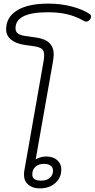

<svg xmlns="http://www.w3.org/2000/svg" viewBox="-20 -1035 525 1065"><path d="M113 -66Q113 -79 114 -83L222 -697Q225 -717 225 -728Q225 -752 213.5 -762.5Q202 -773 172 -778L116 -786Q68 -793 41 -815.5Q14 -838 14 -872Q14 -940 75 -977.5Q136 -1015 248 -1015Q315 -1015 376 -999.5Q437 -984 478 -957Q485 -952 485 -943Q485 -933 476.5 -924Q468 -915 458 -915Q450 -915 440 -922Q396 -946 350.5 -956.5Q305 -967 245 -967Q66 -967 66 -878Q66 -859 79.5 -849Q93 -839 124 -835L179 -827Q230 -820 254 -796.5Q278 -773 278 -732Q278 -723 274 -695L178 -151Q188 -158 204.5 -162.5Q221 -167 236 -167Q274 -167 297 -147Q320 -127 320 -95Q320 -49 286.5 -19.5Q253 10 201 10Q161 10 137 -10.5Q113 -31 113 -66ZM274 -88Q274 -106 261 -116Q248 -126 224 -126Q194 -126 176.5 -110Q159 -94 159 -67Q159 -33 208 -33Q238 -33 256 -48Q274 -63 274 -88Z"/></svg>

Font: Kodchasan ExtraLight
Style: Italic
Weight: 275
Italic angle: -10°
Version: Version 1.000; ttfautohint (v1.6)